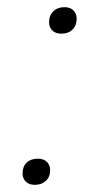

<svg xmlns="http://www.w3.org/2000/svg" viewBox="-20 -511 277 536"><path d="M77 5Q61 5 52 -4Q43 -13 43 -27Q43 -46 54.5 -57Q66 -68 86 -68Q102 -68 111 -59Q120 -50 120 -36Q120 -17 108 -6Q96 5 77 5ZM151 -417Q135 -417 126 -426Q117 -435 117 -449Q117 -468 129 -479.5Q141 -491 160 -491Q176 -491 185 -482Q194 -473 194 -459Q194 -440 182.5 -428.5Q171 -417 151 -417Z"/></svg>

Font: Celebes Light
Style: Italic
Weight: 300
Italic angle: -10°
Designer: Anugrah Pasau
Foundry: Lafontype
Version: Version 1.000; ttfautohint (v1.8.4)